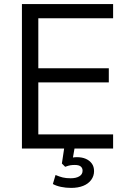

<svg xmlns="http://www.w3.org/2000/svg" viewBox="-20 -725 623 937"><path d="M87 0V-705H532V-636H167V-392H511V-323H167V-69H532V0ZM327 192Q301 192 277.5 187Q254 182 238 173L251 129Q270 137 286 141Q302 145 325 145Q351 145 367 135.5Q383 126 383 108Q383 95 374 87.5Q365 80 345 80Q334 80 324 81.5Q314 83 298 89L282 73L296 -20H347L334 55L310 49Q322 46 333.5 44Q345 42 355 42Q380 42 398.5 50Q417 58 428 73Q439 88 439 110Q439 134 425 153Q411 172 386 182Q361 192 327 192Z"/></svg>

Font: NunitoSans1
Style: Book
Weight: 400
Designer: Vernon Adams
Foundry: Vernon Adams
Version: Version 3.101;gftools[0.9.27]